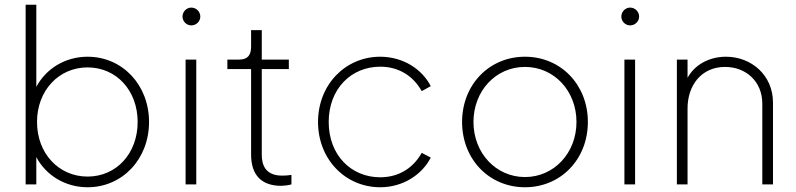

<svg xmlns="http://www.w3.org/2000/svg" viewBox="-20 -777 3354 809"><path d="M349 12C496 12 608 -107 608 -263C608 -419 496 -538 349 -538C255 -538 174 -488 133 -411V-757H88V0H133V-115C174 -38 255 12 349 12ZM136 -263C136 -396 228 -493 349 -493C471 -493 560 -395 560 -263C560 -131 471 -33 349 -33C228 -33 136 -130 136 -263Z M762 0H807V-526H762ZM749 -707C749 -687 766 -670 786 -670C807 -670 824 -687 824 -707C824 -728 807 -745 786 -745C766 -745 749 -728 749 -707Z M1165 6C1173 6 1194 4 1208 0V-40C1198 -38 1180 -37 1169 -37C1093 -37 1083 -89 1083 -126V-486H1197V-526H1083V-650H1038V-580C1038 -543 1022 -526 988 -526H938V-486H1038V-126C1038 -38 1083 6 1165 6Z M1582 12C1679 12 1759 -42 1795 -113L1757 -133C1720 -67 1658 -30 1582 -30C1460 -30 1365 -123 1365 -263C1365 -403 1460 -496 1582 -496C1658 -496 1720 -459 1757 -393L1795 -414C1759 -485 1679 -538 1582 -538C1435 -538 1320 -420 1320 -263C1320 -106 1435 12 1582 12Z M2192 12C2343 12 2457 -106 2457 -263C2457 -420 2343 -538 2192 -538C2041 -538 1927 -420 1927 -263C1927 -106 2041 12 2192 12ZM1975 -263C1975 -394 2069 -495 2192 -495C2315 -495 2409 -394 2409 -263C2409 -132 2314 -31 2192 -31C2070 -31 1975 -132 1975 -263Z M2611 0H2656V-526H2611ZM2598 -707C2598 -687 2615 -670 2635 -670C2656 -670 2673 -687 2673 -707C2673 -728 2656 -745 2635 -745C2615 -745 2598 -728 2598 -707Z M2832 0H2877V-320C2877 -417 2935 -495 3035 -495C3122 -495 3192 -435 3192 -340V0H3237V-345C3237 -461 3145 -538 3039 -538C2967 -538 2906 -503 2877 -449V-526H2832Z"/></svg>

Font: Mluvka ExtraLight
Style: Regular
Weight: 200
Designer: Modified by Jiří Krblich, Original typeface by Gumpita Rahayu
Foundry: Gumpita Rahayu & Jiří Krblich
Version: Version 2.000;Glyphs 3.1.1 (3134)